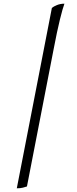

<svg xmlns="http://www.w3.org/2000/svg" viewBox="-20 -820 419 1040"><path d="M71 200 261 -777Q270 -785 288.5 -792.5Q307 -800 329 -800Q320 -777 304.5 -714Q289 -651 271 -556L126 190Q118 193 104 196.5Q90 200 71 200Z"/></svg>

Font: Texturina 72pt 72pt Light
Style: Italic
Weight: 300
Italic angle: -11°
Designer: Guillermo Torres Carreño
Foundry: Omnibus-Type
Version: Version 1.002; ttfautohint (v1.8.3)